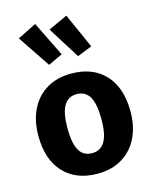

<svg xmlns="http://www.w3.org/2000/svg" viewBox="-128 -945 840 1047"><g transform="rotate(-15 292.0 -421.5)"><path d="M552 -265Q552 -180 520.5 -116.5Q489 -53 430.5 -18Q372 17 292 17Q171 17 101.5 -57.5Q32 -132 32 -266Q32 -351 63.5 -414.5Q95 -478 153.5 -513Q212 -548 292 -548Q414 -548 483 -473.5Q552 -399 552 -265ZM196 -266Q196 -179 219.5 -139Q243 -99 292 -99Q340 -99 364 -139.5Q388 -180 388 -265Q388 -352 364.5 -392Q341 -432 292 -432Q244 -432 220 -391.5Q196 -351 196 -266ZM270 -663 189 -625 67 -807 173 -860ZM437 -663 354 -630 241 -810 349 -860Z"/></g></svg>

Font: FiraGOUPP
Style: Bold
Weight: 700
Designer: bBox Type
Foundry: bBox Type GmbH
Version: Version 1.001